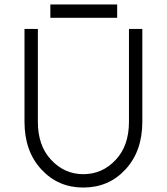

<svg xmlns="http://www.w3.org/2000/svg" viewBox="-20 -830 748 862"><path d="M206 -750H506V-810H206ZM90 -700V-283Q90 -151 166 -69Q241 12 354 12Q468 12 543 -69Q581 -110 600 -163.5Q619 -217 619 -283V-700H559V-283Q559 -176 500 -113Q440 -48 354 -48Q269 -48 209 -113Q150 -176 150 -283V-700Z"/></svg>

Font: Unageo
Style: Light
Weight: 300
Designer: Richard Sepsi
Foundry: Richard Sepsi
Version: Version 2.000